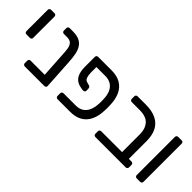

<svg xmlns="http://www.w3.org/2000/svg" viewBox="61 -1221 1869 1869"><g transform="rotate(45 995.0 -286.5)"><path d="M93 -232Q83 -232 76.5 -238.5Q70 -245 70 -255V-548Q70 -558 76.5 -564.5Q83 -571 93 -571H141Q151 -571 157 -564.5Q163 -558 163 -548V-255Q163 -245 157 -238.5Q151 -232 141 -232Z M302 0Q292 0 285.5 -6.5Q279 -13 279 -23V-57Q279 -67 285.5 -73.5Q292 -80 302 -80H584V-19Q584 -9 577.5 -4.5Q571 0 561 0ZM523 0Q513 0 507.5 -6.5Q502 -13 500 -23L481 -332Q479 -381 473.5 -417Q468 -453 449.5 -473Q431 -493 388 -493H347Q337 -493 330.5 -499.5Q324 -506 324 -516V-550Q324 -560 330.5 -566.5Q337 -573 347 -573H389Q446 -573 481 -556.5Q516 -540 535.5 -508.5Q555 -477 563.5 -433Q572 -389 575 -335L594 -23Q595 -13 588 -6.5Q581 0 571 0Z M799 -489V-411Q800 -375 808.5 -351Q817 -327 839 -321L876 -311Q884 -309 888.5 -300.5Q893 -292 893 -280V-255Q893 -244 882 -239Q871 -234 858 -236L819 -244Q787 -252 764 -272.5Q741 -293 729.5 -328.5Q718 -364 718 -414V-548Q718 -558 724 -564.5Q730 -571 741 -571H926Q1001 -571 1051 -541.5Q1101 -512 1127 -456.5Q1153 -401 1155 -323Q1156 -308 1156 -285.5Q1156 -263 1155 -248Q1153 -171 1127 -115Q1101 -59 1051 -29.5Q1001 0 926 0H753Q743 0 736.5 -6.5Q730 -13 730 -23V-59Q730 -69 736.5 -75.5Q743 -82 753 -82H921Q990 -82 1027.5 -126.5Q1065 -171 1069 -251Q1070 -266 1070 -285.5Q1070 -305 1069 -320Q1067 -400 1028.5 -444.5Q990 -489 921 -489Z M1274 0Q1264 0 1257.5 -6.5Q1251 -13 1251 -23V-57Q1251 -67 1257.5 -73.5Q1264 -80 1274 -80H1561V-322Q1561 -402 1521 -446.5Q1481 -491 1392 -491H1284Q1274 -491 1267.5 -497.5Q1261 -504 1261 -514V-548Q1261 -558 1267.5 -564.5Q1274 -571 1284 -571H1397Q1483 -571 1540 -543Q1597 -515 1625.5 -460.5Q1654 -406 1654 -325V-80H1691Q1701 -80 1707.5 -73.5Q1714 -67 1714 -57V-23Q1714 -13 1707.5 -6.5Q1701 0 1691 0Z M1843 0Q1833 0 1826.5 -6.5Q1820 -13 1820 -23V-548Q1820 -558 1826.5 -564.5Q1833 -571 1843 -571H1890Q1901 -571 1907 -564.5Q1913 -558 1913 -548V-23Q1913 -13 1907 -6.5Q1901 0 1890 0Z"/></g></svg>

Font: Rubik Light
Style: Regular
Weight: 400
Version: Version 2.101